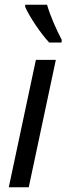

<svg xmlns="http://www.w3.org/2000/svg" viewBox="-20 -788 280 808"><path d="M187 -609H239L240 -620C215 -668 192 -720 178 -768H86V-759C104 -717 153 -645 187 -609ZM17 0H101L215 -536H131Z"/></svg>

Font: Noto Sans SemiCondensed
Style: Italic
Weight: 400
Width: 4
Italic angle: -12°
Designer: Monotype Design Team
Foundry: Monotype Imaging Inc.
Version: Version 2.013